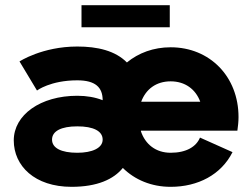

<svg xmlns="http://www.w3.org/2000/svg" viewBox="-20 -702 966 735"><path d="M292 -597.7H629.9V-682.1H292ZM253.9 13.2C352.1 13.2 415 -15.6 450.2 -59.1C496.1 -13.7 559.6 13.2 633.3 13.2C737.8 13.2 826.7 -33.2 870.1 -119.6L745.6 -175.3C731.4 -140.6 693.4 -117.2 633.3 -117.2C576.2 -117.2 536.1 -149.9 519.5 -199.2V-201.7H888.7C891.1 -218.3 893.1 -236.3 893.1 -253.9C893.1 -408.7 783.2 -521 633.3 -521C567.9 -521 510.3 -499.5 465.8 -462.9C421.4 -507.8 353.5 -523.9 275.9 -523.9C141.6 -523.9 54.7 -466.8 54.7 -466.8L121.6 -355.5C121.6 -355.5 172.9 -394.5 275.9 -394.5C345.7 -394.5 373 -367.2 373 -318.4C344.7 -329.6 312 -335.4 275.9 -335.4C134.8 -335.4 32.7 -262.2 32.7 -164.6C32.7 -66.9 112.8 13.2 253.9 13.2ZM633.3 -390.6C688.5 -390.6 729 -360.4 746.6 -312.5H520.5C538.1 -360.4 577.6 -390.6 633.3 -390.6ZM373 -167.5C373 -135.3 333 -117.2 275.9 -117.2C214.4 -117.2 179.2 -135.3 179.2 -167.5C179.2 -200.2 214.4 -218.3 275.9 -218.3C337.9 -218.3 373 -200.2 373 -167.5Z"/></svg>

Font: Giphurs ExtraBold
Style: Regular
Weight: 800
Version: Version 1.000